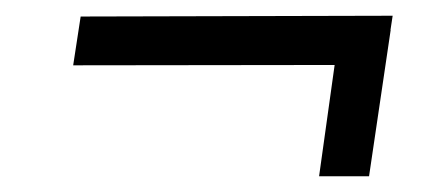

<svg xmlns="http://www.w3.org/2000/svg" viewBox="-20 -415 562 244"><path d="M73 -332 82.5 -394 479 -395 469.5 -332.5ZM385.5 -191 411.5 -377H476.5L449 -191Z"/></svg>

Font: Public Sans Thin Light
Style: Italic
Weight: 300
Italic angle: -8°
Version: Version 2.001